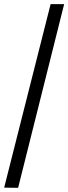

<svg xmlns="http://www.w3.org/2000/svg" viewBox="-20 -780 328 922"><path d="M0 121 223 -760H288L67 122Z"/></svg>

Font: Noto Serif Armenian SemiBold
Style: Regular
Weight: 600
Version: Version 2.007